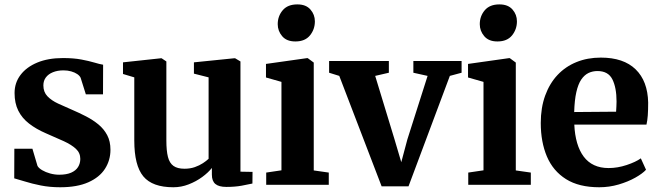

<svg xmlns="http://www.w3.org/2000/svg" viewBox="-20 -818 2918 850"><path d="M246.5 11Q200 11 160.2 3Q120.5 -5 90.5 -14.5Q60.5 -24 43 -28.5L43.5 -159.5H123.5L146 -83.5Q151.5 -73.5 166.8 -64.5Q182 -55.5 202 -50Q222 -44.5 242 -44.5Q274 -44.5 294.8 -53.5Q315.5 -62.5 325.5 -78.5Q335.5 -94.5 335.5 -114.5Q335.5 -141 316.2 -159Q297 -177 262.8 -192.8Q228.5 -208.5 183 -228Q140 -246.5 108.8 -270.8Q77.5 -295 61 -328Q44.5 -361 44.5 -406Q44.5 -451.5 70.8 -486.2Q97 -521 145 -541Q193 -561 258.5 -561Q306 -561 340.2 -554.5Q374.5 -548 397.8 -541Q421 -534 436.5 -531.5L436 -400.5H360L337 -473.5Q333 -482.5 322 -490Q311 -497.5 295.2 -502Q279.5 -506.5 261 -506.5Q234.5 -506.5 214.2 -498.2Q194 -490 183 -475.2Q172 -460.5 172 -440Q172 -410.5 190 -391.8Q208 -373 237.2 -359.5Q266.5 -346 299 -332Q330.5 -318.5 361 -302.8Q391.5 -287 415.8 -267Q440 -247 454.5 -219.8Q469 -192.5 469 -155Q469 -108.5 444.8 -70.8Q420.5 -33 371 -11Q321.5 11 246.5 11Z M982 9.5Q949 9.5 933.5 -3.5Q918 -16.5 918 -44.5V-74.5Q902 -54 875 -34.2Q848 -14.5 815.2 -1.8Q782.5 11 747.5 11Q654.5 11 614.5 -37.2Q574.5 -85.5 574.5 -196V-475.5L524.5 -490.5V-542L692 -560H695.5L716.5 -546V-196.5Q716.5 -150.5 723.5 -123.2Q730.5 -96 748 -83.5Q765.5 -71 796.5 -71Q822 -71 842.5 -78.2Q863 -85.5 878.2 -95.5Q893.5 -105.5 903.5 -115V-475.5L838.5 -492V-542L1016 -560H1021L1044.5 -546V-58L1098 -57L1097.5 -5.5Q1080 -1.5 1050.2 4Q1020.5 9.5 982 9.5Z M1158.5 0V-54L1226 -64V-455.5L1157.5 -475V-535L1338 -560.5H1342.5L1369 -541V-63.5L1435.5 -54V0ZM1287 -634.5Q1249 -634.5 1229.2 -657.8Q1209.5 -681 1209.5 -711Q1209.5 -746.5 1231.5 -772.5Q1253.5 -798.5 1296 -798.5H1297Q1334.5 -798.5 1354.2 -776Q1374 -753.5 1374 -723.5Q1374 -688 1352.2 -661.2Q1330.5 -634.5 1288 -634.5Z M1669.5 7 1482 -482 1437 -496V-548H1701.5V-496L1641 -482L1726 -203L1756.5 -100L1783.5 -201L1873 -482L1810 -496V-548H2023.5V-496L1971.5 -482L1788.5 7Z M2053 0V-54L2120.5 -64V-455.5L2052 -475V-535L2232.5 -560.5H2237L2263.5 -541V-63.5L2330 -54V0ZM2181.5 -634.5Q2143.5 -634.5 2123.8 -657.8Q2104 -681 2104 -711Q2104 -746.5 2126 -772.5Q2148 -798.5 2190.5 -798.5H2191.5Q2229 -798.5 2248.8 -776Q2268.5 -753.5 2268.5 -723.5Q2268.5 -688 2246.8 -661.2Q2225 -634.5 2182.5 -634.5Z M2633 11Q2543 11 2485.8 -25Q2428.5 -61 2401.2 -125.2Q2374 -189.5 2374 -273.5Q2374 -341 2393.5 -394.8Q2413 -448.5 2448.2 -486Q2483.5 -523.5 2532.2 -543.2Q2581 -563 2640 -563Q2740.5 -563 2794 -511Q2847.5 -459 2849.5 -364Q2849.5 -331 2847.8 -307.2Q2846 -283.5 2842 -266.5H2522.5Q2524.5 -221 2535 -185.2Q2545.5 -149.5 2564.2 -124.5Q2583 -99.5 2610.5 -86.8Q2638 -74 2674.5 -74Q2714 -74 2754.5 -87.5Q2795 -101 2817 -117L2840 -66.5Q2824.5 -49.5 2792.5 -31.5Q2760.5 -13.5 2718.8 -1.2Q2677 11 2633 11ZM2522 -322 2707.5 -323.5Q2708 -334.5 2708.8 -346Q2709.5 -357.5 2709.5 -368.5Q2709.5 -430 2691 -466.8Q2672.5 -503.5 2625 -503.5Q2603.5 -503.5 2585.2 -494.8Q2567 -486 2553.2 -465.8Q2539.5 -445.5 2531.5 -410.2Q2523.5 -375 2522 -322Z"/></svg>

Font: Merriweather 36pt
Style: Bold
Weight: 700
Designer: Eben Sorkin
Foundry: Eben Sorkin
Version: Version 2.100